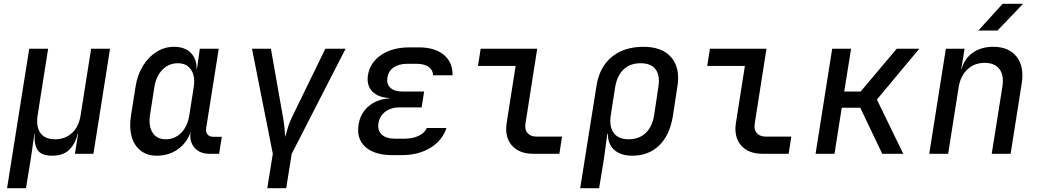

<svg xmlns="http://www.w3.org/2000/svg" viewBox="-20 -805 5440 1005"><path d="M17 180 133 -550H232L177 -202Q168 -142 191.5 -109Q215 -76 268 -76Q321 -76 357 -109Q393 -142 402 -202L457 -550H556L469 0H372L389 -105H387Q374 -52 342.5 -21Q311 10 253 10Q195 10 176 -21Q157 -52 162 -105H160L142 21L116 180Z M800 10Q751 10 717 -16Q683 -42 669.5 -88.5Q656 -135 665 -196L690 -354Q700 -415 729 -461.5Q758 -508 800 -534Q842 -560 891 -560Q947 -560 978.5 -528.5Q1010 -497 1009 -445H1011L1026 -550H1125L1059 -133Q1056 -113 1066.5 -101Q1077 -89 1096 -89H1141L1127 0H1077Q1025 0 997.5 -32.5Q970 -65 978 -115Q959 -58 911.5 -24Q864 10 800 10ZM848 -76Q895 -76 928.5 -110Q962 -144 971 -202L994 -349Q1003 -406 980 -440Q957 -474 911 -474Q863 -474 830 -440Q797 -406 788 -349L765 -202Q757 -144 779 -110Q801 -76 848 -76Z M1379 180 1408 0 1299 -550H1398L1461 -193Q1467 -160 1469.5 -132.5Q1472 -105 1472 -88Q1478 -105 1485.5 -132.5Q1493 -160 1509 -193L1683 -550H1789L1507 0L1478 180Z M2082 7H2034Q1940 7 1892.5 -36Q1845 -79 1857 -153Q1866 -212 1909.5 -249Q1953 -286 2018 -290V-292Q1958 -295 1928 -327Q1898 -359 1906 -412Q1917 -478 1975.5 -517.5Q2034 -557 2124 -557H2173Q2256 -557 2303 -518Q2350 -479 2349 -411H2247Q2246 -439 2223.5 -455Q2201 -471 2160 -471H2111Q2068 -471 2040.5 -452Q2013 -433 2008 -399Q2002 -366 2023 -346Q2044 -326 2085 -326H2200L2187 -243H2073Q2027 -243 1997 -220.5Q1967 -198 1961 -160Q1955 -122 1978.5 -100.5Q2002 -79 2048 -79H2096Q2140 -79 2171.5 -94Q2203 -109 2214 -135H2317Q2295 -69 2232.5 -31Q2170 7 2082 7Z M2772 0Q2697 0 2659 -44Q2621 -88 2632 -161L2679 -460H2482L2496 -550H2792L2731 -161Q2725 -128 2741 -109Q2757 -90 2788 -90H2922L2908 0Z M3017 180 3102 -354Q3117 -453 3181.5 -506.5Q3246 -560 3348 -560Q3446 -560 3493.5 -505Q3541 -450 3526 -354L3502 -197Q3486 -98 3430.5 -44Q3375 10 3290 10Q3228 10 3194.5 -21Q3161 -52 3162 -105H3159L3142 21L3116 180ZM3270 -76Q3325 -76 3359.5 -108.5Q3394 -141 3404 -202L3426 -349Q3436 -409 3412 -441.5Q3388 -474 3333 -474Q3278 -474 3244 -441.5Q3210 -409 3200 -349L3177 -202Q3168 -142 3192.5 -109Q3217 -76 3270 -76Z M3972 0Q3897 0 3859 -44Q3821 -88 3832 -161L3879 -460H3682L3696 -550H3992L3931 -161Q3925 -128 3941 -109Q3957 -90 3988 -90H4122L4108 0Z M4249 0 4336 -550H4435L4399 -326H4485L4674 -550H4792L4570 -284L4708 0H4598L4483 -241H4386L4348 0Z M4844 0 4931 -550H5029L5012 -445H5014Q5029 -499 5072.5 -529.5Q5116 -560 5179 -560Q5261 -560 5301.5 -508Q5342 -456 5328 -368L5270 0H5171L5227 -352Q5236 -412 5211 -444Q5186 -476 5134 -476Q5081 -476 5044.5 -442.5Q5008 -409 4998 -349L4943 0ZM5101 -645 5228 -785H5335L5201 -645Z"/></svg>

Font: JetBrains Mono NL Medium
Style: Italic
Weight: 500
Italic angle: -9°
Monospace: yes
Designer: Philipp Nurullin, Konstantin Bulenkov
Foundry: JetBrains
Version: Version 2.305; ttfautohint (v1.8.4.7-5d5b)